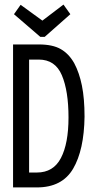

<svg xmlns="http://www.w3.org/2000/svg" viewBox="-20 -817 415 838"><path d="M37 1V-623H150Q210 -623 245.5 -602.5Q281 -582 304 -541Q326 -500 337.5 -443.5Q349 -387 349 -308Q347 -162 299 -80.5Q251 1 141 1ZM107 -64H141Q213 -64 246 -127.5Q279 -191 279 -304Q279 -420 250 -488.5Q221 -557 149 -557H107ZM257 -797 287 -755 175 -656H156L41 -755L70 -796L165 -727Z"/></svg>

Font: Inconsolata Condensed Medium
Style: Regular
Weight: 500
Width: 3
Monospace: yes
Designer: Raph Levien, Cyreal, Brenton Simpson
Foundry: Raph Levien, Cyreal, Google
Version: Version 3.100; ttfautohint (v1.8.4.7-5d5b)